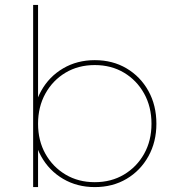

<svg xmlns="http://www.w3.org/2000/svg" viewBox="-20 -762 709 782"><path d="M366 -517Q439 -517 495.5 -483.5Q552 -450 584.5 -391.5Q617 -333 617 -258Q617 -184 584.5 -125.5Q552 -67 495.5 -33.5Q439 0 366 0Q294 0 237 -33.5Q180 -67 147.5 -125.5Q115 -184 115 -258Q115 -333 147.5 -391.5Q180 -450 237 -483.5Q294 -517 366 -517ZM366 -497Q299 -497 247 -466Q195 -435 165 -381Q135 -327 135 -258Q135 -189 165 -135.5Q195 -82 247 -51Q299 -20 366 -20Q433 -20 485 -51Q537 -82 567 -135.5Q597 -189 597 -258Q597 -327 567 -381Q537 -435 485 -466Q433 -497 366 -497ZM115 -742H135V0H115Z"/></svg>

Font: Alexandria Thin
Style: Regular
Weight: 250
Designer: Mohamed Gaber
Foundry: Kief Type Foundry
Version: Version 5.100